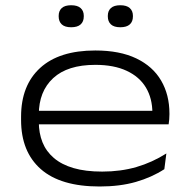

<svg xmlns="http://www.w3.org/2000/svg" viewBox="-20 -680 706 715"><path d="M351 14.5Q205.5 14.5 132 -50.2Q58.5 -115 58.5 -233V-245.5Q58.5 -362 129.5 -427Q200.5 -492 335 -492Q426 -492 487.5 -462.5Q549 -433 580 -380Q611 -327 611 -257V-254.5Q611 -245.5 610.2 -235.5Q609.5 -225.5 608 -217H545.5Q546.5 -226 547 -237.2Q547.5 -248.5 547.5 -259Q547.5 -313.5 523.5 -353.8Q499.5 -394 452 -416.2Q404.5 -438.5 335 -438.5Q231.5 -438.5 178 -389Q124.5 -339.5 124.5 -253V-246.5V-239V-226.5Q124.5 -184.5 138.2 -150.2Q152 -116 180.8 -91.5Q209.5 -67 254 -54Q298.5 -41 360.5 -41Q429.5 -41 488 -58Q546.5 -75 599.5 -108.5L592 -50Q545 -19.5 485.8 -2.5Q426.5 14.5 351 14.5ZM88.5 -217V-267.5H594V-217ZM245 -578.5Q221.5 -578.5 210 -589.2Q198.5 -600 198.5 -619V-621Q198.5 -639.5 210 -650Q221.5 -660.5 245 -660.5Q268.5 -660.5 280.2 -650Q292 -639.5 292 -621V-619Q292 -599.5 280.2 -589Q268.5 -578.5 245 -578.5ZM428 -578.5Q404.5 -578.5 393 -589.2Q381.5 -600 381.5 -619V-621Q381.5 -639.5 393 -650Q404.5 -660.5 428 -660.5Q451.5 -660.5 463.2 -650Q475 -639.5 475 -621V-619Q475 -599.5 463.2 -589Q451.5 -578.5 428 -578.5Z"/></svg>

Font: Anek Latin Expanded Light
Style: Regular
Weight: 300
Width: 7
Designer: Yesha Goshar
Foundry: Ek Type
Version: Version 1.003